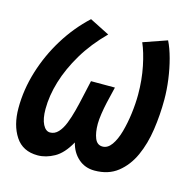

<svg xmlns="http://www.w3.org/2000/svg" viewBox="-86 -623 731 721"><g transform="rotate(15 280.0 -262.0)"><path d="M120 11Q62 11 33.5 -32.5Q5 -76 5 -142Q5 -214 27 -285.5Q49 -357 88.5 -421Q128 -485 182 -535L259 -496Q206 -443 172 -386Q138 -329 121 -273Q104 -217 104 -165Q104 -127 115 -105.5Q126 -84 143 -84Q161 -84 174.5 -98.5Q188 -113 197.5 -137Q207 -161 214.5 -190Q222 -219 228 -247L242 -310H335L320 -247Q315 -225 311.5 -201.5Q308 -178 308 -162Q308 -128 317 -106Q326 -84 347 -84Q367 -84 382 -105Q397 -126 406.5 -160Q416 -194 421 -233Q426 -272 426 -307Q426 -364 415.5 -415.5Q405 -467 390 -501L482 -533Q495 -507 505 -470Q515 -433 520.5 -392.5Q526 -352 526 -314Q526 -255 517.5 -197Q509 -139 488 -92.5Q467 -46 431 -17.5Q395 11 341 11Q304 11 278 -12Q252 -35 243 -72Q217 -25 184.5 -7Q152 11 120 11Z"/></g></svg>

Font: Ubuntu Sans Mono Medium
Style: Italic
Weight: 500
Italic angle: -13.5°
Monospace: yes
Designer: Dalton Maag Ltd
Foundry: Dalton Maag Ltd
Version: Version 1.006